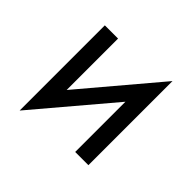

<svg xmlns="http://www.w3.org/2000/svg" viewBox="-133 -565 722 722"><g transform="rotate(45 228.0 -204.5)"><path d="M64 -415.5H134.3V-142.1L392.1 -447.3V0H321.8V-267.1L64 37.6Z"/></g></svg>

Font: NMS Futura Pro Book
Style: Regular
Weight: 400
Designer: Blend3rman
Version: Version 0.1